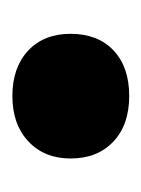

<svg xmlns="http://www.w3.org/2000/svg" viewBox="22 -247 234 318"><g transform="rotate(90 139.0 -88.0)"><path d="M139 8.5Q92 8.5 64 -17.5Q36 -43.5 36 -88Q36 -133 63.5 -159Q91 -185 139 -185Q187 -185 214.8 -158.5Q242.5 -132 242.5 -88Q242.5 -44.5 214.2 -18Q186 8.5 139 8.5Z"/></g></svg>

Font: Encode Sans
Style: Bold
Weight: 700
Designer: Multiple Designers
Foundry: Impallari Type
Version: Version 3.002; ttfautohint (v1.8.3) -l 8 -r 50 -G 200 -x 14 